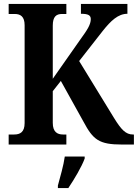

<svg xmlns="http://www.w3.org/2000/svg" viewBox="-20 -734 700 975"><path d="M24 0H317V-51H300C271 -51 248 -64 248 -110V-271L289 -323L404 -116C453 -24 483 0 600 0H660V-51H655C619 -51 596 -75 559 -135L382 -424L501 -576C543 -629 580 -664 627 -664V-714H391V-664C427 -664 441 -657 441 -637C441 -610 424 -583 389 -535L248 -334V-604C248 -650 266 -663 295 -663H317V-714H24V-663H55C84 -663 105 -650 105 -606V-109C105 -63 82 -51 52 -51H24ZM274 208V221H327C356 178 395 113 410 71V61H309C303 106 285 167 274 208Z"/></svg>

Font: Noto Serif Devanagari Condensed
Style: Bold
Weight: 700
Width: 3
Designer: Universal Thirst, Indian Type Foundry and the Monotype Design Team
Foundry: Monotype Imaging Inc.
Version: Version 2.004